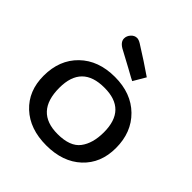

<svg xmlns="http://www.w3.org/2000/svg" viewBox="-192 -825 959 959"><g transform="rotate(45 287.5 -345.5)"><path d="M30.8 -231.9Q30.8 -343.8 100.8 -411.9Q170.9 -480 287.1 -480Q402.3 -480 472.2 -411.4Q542 -342.8 542 -231.9Q542 -125 472.4 -60.1Q402.8 4.9 286.1 4.9Q169.9 4.9 100.3 -60.1Q30.8 -125 30.8 -231.9ZM128.9 -245.1Q128.9 -75.2 286.1 -75.2Q374 -75.2 408.9 -121.1Q443.8 -167 443.8 -245.1Q443.8 -405.3 288.1 -404.8Q128.9 -405.3 128.9 -245.1ZM183.1 -647.9Q183.1 -666 196.5 -680.9Q210 -695.8 228 -695.8Q239.3 -695.8 255.1 -686.3Q271 -676.8 332 -637.2Q374 -609.4 400.9 -590.8L362.8 -525.9Q357.9 -527.8 346.9 -533.9Q335.9 -540 303 -558.1Q270 -576.2 221.2 -602.1Q183.1 -621.1 183.1 -647.9Z"/></g></svg>

Font: CMU Concrete
Style: Bold
Weight: 700
Version: Version 0.7.0